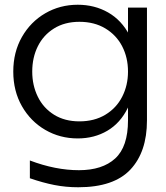

<svg xmlns="http://www.w3.org/2000/svg" viewBox="-20 -592 702 810"><path d="M310 198Q258 198 209.5 188.5Q161 179 106 160V85Q214 126 313 126Q412 126 466 76.5Q520 27 520 -84V-173L540 -290L520 -380V-560H600V-84Q600 49 530 123.5Q460 198 310 198ZM308 -8Q233 -8 171 -44Q109 -80 72.5 -144Q36 -208 36 -290Q36 -372 72.5 -436Q109 -500 171 -536Q233 -572 308 -572Q379 -572 436 -539.5Q493 -507 526.5 -443Q560 -379 560 -290H550Q550 -200 519 -136.5Q488 -73 433 -40.5Q378 -8 308 -8ZM315 -500Q253 -500 208 -472Q163 -444 139.5 -396.5Q116 -349 116 -290Q116 -232 139.5 -184Q163 -136 208 -108Q253 -80 315 -80Q378 -80 424.5 -108Q471 -136 495.5 -184Q520 -232 520 -290Q520 -349 495.5 -396.5Q471 -444 424.5 -472Q378 -500 315 -500Z"/></svg>

Font: TASA Explorer VF
Style: Regular
Weight: 400
Designer: Weizhong Zhang
Foundry: Local Remote
Version: Version 1.000;Glyphs 3.2 (3192)